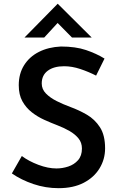

<svg xmlns="http://www.w3.org/2000/svg" viewBox="-20 -975 622 1003"><path d="M482 -580Q443 -600 399.5 -614.5Q356 -629 315 -629Q261 -629 229.5 -605.5Q198 -582 198 -539Q198 -509 220 -486.5Q242 -464 276 -447Q310 -430 348 -416Q392 -400 433.5 -376Q475 -352 502 -310.5Q529 -269 529 -200Q529 -143 500 -95.5Q471 -48 417 -20Q363 8 286 8Q218 8 154.5 -13.5Q91 -35 42 -69L94 -160Q130 -133 180.5 -114Q231 -95 275 -95Q306 -95 336.5 -105Q367 -115 387.5 -138Q408 -161 408 -199Q408 -230 390 -252Q372 -274 343.5 -290.5Q315 -307 281 -320Q247 -333 211.5 -349Q176 -365 146 -388.5Q116 -412 97 -446Q78 -480 78 -530Q78 -590 106 -634.5Q134 -679 183.5 -704Q233 -729 298 -732Q375 -732 429.5 -713.5Q484 -695 526 -669ZM356 -779 281 -855 211 -779H108L281 -955H282L459 -779Z"/></svg>

Font: Synthetic SemiBold
Style: Regular
Weight: 600
Designer: Santiago Orozco
Foundry: Typemade
Version: Version 2.000; ttfautohint (v1.8.4.7-5d5b)